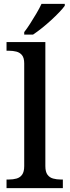

<svg xmlns="http://www.w3.org/2000/svg" viewBox="-20 -979 362 999"><path d="M14 0V-45H27Q48 -45 66 -50Q84 -55 95 -70Q106 -85 106 -115V-649Q106 -678 94.5 -692Q83 -706 65 -710.5Q47 -715 27 -715H14V-760H216V-115Q216 -85 227 -70Q238 -55 256.5 -50Q275 -45 295 -45H307V0ZM106 -812Q121 -831 137.5 -857Q154 -883 170 -910Q186 -937 196 -959H317V-949Q308 -936 289 -916Q270 -896 246 -874Q222 -852 197.5 -832.5Q173 -813 152 -799H106Z"/></svg>

Font: Noto Serif Gujarati Medium
Style: Regular
Weight: 500
Version: Version 2.102